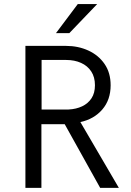

<svg xmlns="http://www.w3.org/2000/svg" viewBox="-20 -912 636 933"><path d="M103.5 0ZM103.5 0ZM557.6 1H466.8L294.4 -308.6H181.2V1H103.5V-689H300.8Q359.9 -689 409.2 -666.5Q458.5 -644 488 -601.3Q517.6 -558.6 517.6 -497.6Q517.6 -426.8 477.1 -379.9Q436.5 -333 370.6 -318.8ZM313.5 -379.9Q350.6 -381.8 379.4 -395.5Q408.2 -409.2 424.8 -434.6Q441.4 -460 441.4 -497.6Q441.4 -537.6 423.3 -564.9Q405.3 -592.3 373.8 -606.4Q342.3 -620.6 301.8 -620.6H182.1V-379.9ZM316.9 -751H252L357.9 -892.1H452.1Z"/></svg>

Font: Acari Sans
Style: Regular
Weight: 400
Designer: Alfredo Marco Pradil and Stefan Peev
Foundry: Hanken Design Co.
Version: Version 1.045;February 4, 2021;FontCreator 13.0.0.2655 64-bi